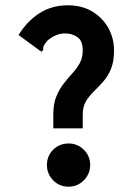

<svg xmlns="http://www.w3.org/2000/svg" viewBox="-20 -691 490 724"><path d="M181 -259Q181 -300 192.5 -327.5Q204 -355 220 -375.5Q236 -396 252.5 -414Q269 -432 280.5 -452.5Q292 -473 292 -501Q292 -537 272 -551Q252 -565 225 -565Q191 -565 159 -538Q148 -525 145 -518.5Q142 -512 143 -503L137 -496L129 -501L50 -559Q82 -611 128.5 -641Q175 -671 236 -671Q289 -671 328 -647.5Q367 -624 388.5 -585.5Q410 -547 410 -500Q410 -458 398 -430Q386 -402 368.5 -382.5Q351 -363 333.5 -346Q316 -329 304 -309Q292 -289 292 -259V-207H181ZM239 13Q204 13 180.5 -11Q157 -35 157 -69Q157 -103 180.5 -126.5Q204 -150 239 -150Q272 -150 296 -126.5Q320 -103 320 -69Q320 -35 296 -11Q272 13 239 13Z"/></svg>

Font: Inconsolata SemiCondensed Black
Style: Regular
Weight: 900
Width: 4
Monospace: yes
Designer: Raph Levien, Cyreal, Brenton Simpson
Foundry: Raph Levien, Cyreal, Google
Version: Version 3.001; ttfautohint (v1.8.2.53-6de2)